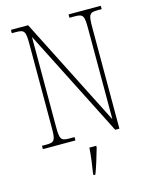

<svg xmlns="http://www.w3.org/2000/svg" viewBox="-135 -802 881 1110"><g transform="rotate(-15 305.5 -246.5)"><path d="M40 0H235V-20H203C153 -20 147 -31 147 -108V-643L473 0H498V-606C498 -683 504 -694 554 -694H578V-714H385V-694H417C467 -694 473 -683 473 -606V-63L143 -714H40V-694H66C116 -694 122 -683 122 -606V-108C122 -31 116 -20 66 -20H40ZM284 208V221H295C311 181 331 113 343 71V61H302C299 111 292 159 284 208Z"/></g></svg>

Font: Noto Serif Hebrew Condensed Thin
Style: Regular
Weight: 100
Width: 3
Designer: Monotype Design Team
Foundry: Monotype Imaging Inc.
Version: Version 2.004